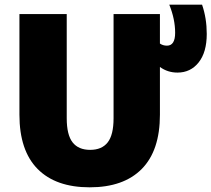

<svg xmlns="http://www.w3.org/2000/svg" viewBox="-20 -790 903 820"><path d="M63 -300V-730H265V-285Q265 -214 290 -182Q315 -150 365 -150Q415 -150 440 -182Q465 -214 465 -285V-730H663V-604Q676 -595 693 -595Q728 -595 728 -650Q728 -708 703 -770H843Q863 -712 863 -645Q863 -567 828.5 -523.5Q794 -480 738 -480Q696 -480 663 -504V-300Q663 -147 585.5 -68.5Q508 10 363 10Q218 10 140.5 -68.5Q63 -147 63 -300Z"/></svg>

Font: M PLUS 1p Black
Style: Regular
Weight: 900
Version: Version 1.061